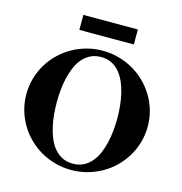

<svg xmlns="http://www.w3.org/2000/svg" viewBox="-126 -989 1057 1117"><g transform="rotate(15 402.5 -430.0)"><path d="M768.1 -344.2Q768.1 -294.4 754.9 -248.3Q741.7 -202.1 717.5 -162.1Q693.4 -122.1 659.9 -89.4Q626.5 -56.6 585.7 -33.4Q544.9 -10.3 498.3 2.4Q451.7 15.1 401.9 15.1Q352.1 15.1 305.7 2.4Q259.3 -10.3 218.8 -33.4Q178.2 -56.6 144.8 -89.4Q111.3 -122.1 87.4 -162.1Q63.5 -202.1 50.3 -248Q37.1 -293.9 37.1 -344.2Q37.1 -394 50.3 -440.2Q63.5 -486.3 87.4 -526.1Q111.3 -565.9 144.8 -598.6Q178.2 -631.3 218.8 -654.5Q259.3 -677.7 305.7 -690.4Q352.1 -703.1 401.9 -703.1Q451.7 -703.1 498.3 -690.4Q544.9 -677.7 585.7 -654.5Q626.5 -631.3 659.9 -598.6Q693.4 -565.9 717.5 -526.1Q741.7 -486.3 754.9 -440.2Q768.1 -394 768.1 -344.2ZM585 -344.2Q585 -379.9 581.3 -417.7Q577.6 -455.6 569.3 -491.2Q561 -526.9 547.4 -558.3Q533.7 -589.8 513.4 -613.8Q493.2 -637.7 465.6 -651.4Q438 -665 401.9 -665Q365.7 -665 338.4 -651.1Q311 -637.2 290.8 -613.8Q270.5 -590.3 257.1 -558.6Q243.7 -526.9 235.4 -491.2Q227.1 -455.6 223.6 -417.7Q220.2 -379.9 220.2 -344.2Q220.2 -308.1 223.6 -270.3Q227.1 -232.4 235.4 -196.8Q243.7 -161.1 257.1 -129.6Q270.5 -98.1 290.8 -74.5Q311 -50.8 338.4 -36.9Q365.7 -22.9 401.9 -22.9Q438 -22.9 465.6 -36.9Q493.2 -50.8 513.4 -74.5Q533.7 -98.1 547.4 -129.6Q561 -161.1 569.3 -196.8Q577.6 -232.4 581.3 -270.3Q585 -308.1 585 -344.2ZM238.3 -784.7V-875H566.4V-784.7Z"/></g></svg>

Font: Tai Heritage Pro
Style: Bold
Weight: 700
Designer: Faah Baccam, Walt Agee, Victor Gaultney, Annie Olsen, Eric Hays
Foundry: SIL International
Version: Version 2.600